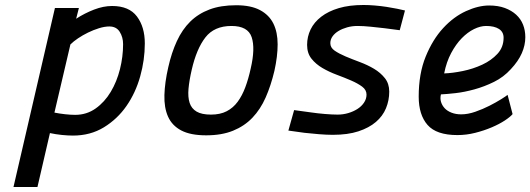

<svg xmlns="http://www.w3.org/2000/svg" viewBox="-20 -531 2124 769"><path d="M200 -499H296L285 -456Q319 -478 356.5 -492.5Q394 -507 429 -507Q497 -507 528.5 -465Q560 -423 560 -357Q560 -291 541.5 -225Q523 -159 486.5 -106.5Q450 -54 396 -21Q342 12 272 12Q252 12 227.5 9.5Q203 7 180 2L130 218H34ZM418 -425Q399 -425 376.5 -418Q354 -411 332.5 -400.5Q311 -390 292.5 -377.5Q274 -365 262 -353L198 -80Q218 -76 240.5 -73.5Q263 -71 281 -71Q327 -71 363 -96.5Q399 -122 423.5 -163Q448 -204 460.5 -254Q473 -304 473 -354Q473 -382 459.5 -403.5Q446 -425 418 -425Z M926 -510Q985 -510 1021.5 -490.5Q1058 -471 1075 -436.5Q1092 -402 1092 -353.5Q1092 -305 1079 -247Q1065 -188 1044 -140.5Q1023 -93 991 -59.5Q959 -26 913.5 -7.5Q868 11 806 11Q743 11 706 -8.5Q669 -28 653 -64Q637 -100 638.5 -150.5Q640 -201 654 -262Q667 -320 688.5 -366.5Q710 -413 742 -444.5Q774 -476 819 -493Q864 -510 926 -510ZM825 -72Q862 -72 888 -85.5Q914 -99 932 -123.5Q950 -148 962.5 -181.5Q975 -215 984 -256Q1003 -337 988 -382Q973 -427 907 -427Q838 -427 802.5 -381Q767 -335 748 -252Q738 -209 735 -175.5Q732 -142 739.5 -119Q747 -96 767.5 -84Q788 -72 825 -72Z M1581 -410Q1550 -414 1520 -418Q1494 -421 1464.5 -424Q1435 -427 1412 -427Q1390 -427 1370.5 -421.5Q1351 -416 1336 -407Q1321 -398 1312 -385.5Q1303 -373 1303 -358Q1303 -340 1320.5 -328Q1338 -316 1364 -305Q1390 -294 1421 -282.5Q1452 -271 1478 -255.5Q1504 -240 1521.5 -218Q1539 -196 1539 -164Q1539 -129 1526 -97.5Q1513 -66 1485.5 -42.5Q1458 -19 1415.5 -5Q1373 9 1313 9Q1288 9 1257.5 6.5Q1227 4 1200 1Q1168 -3 1135 -8L1158 -90Q1191 -85 1224 -81Q1251 -77 1281 -74.5Q1311 -72 1332 -72Q1354 -72 1374.5 -78Q1395 -84 1411.5 -94.5Q1428 -105 1438 -120Q1448 -135 1448 -152Q1448 -171 1430.5 -184Q1413 -197 1386.5 -208.5Q1360 -220 1329 -231.5Q1298 -243 1271.5 -258.5Q1245 -274 1227.5 -296Q1210 -318 1210 -351Q1210 -384 1224 -413Q1238 -442 1266.5 -464Q1295 -486 1337 -498.5Q1379 -511 1436 -511Q1457 -511 1481 -509Q1505 -507 1528 -503.5Q1551 -500 1570.5 -496Q1590 -492 1602 -489Z M1827 -73Q1854 -73 1884 -83.5Q1914 -94 1940.5 -107.5Q1967 -121 1987 -133.5Q2007 -146 2013 -151L2033 -74Q2024 -63 2002 -48.5Q1980 -34 1949.5 -21Q1919 -8 1883.5 1Q1848 10 1812 10Q1728 10 1692.5 -30.5Q1657 -71 1657 -144Q1657 -236 1685 -304.5Q1713 -373 1755 -418.5Q1797 -464 1846.5 -486.5Q1896 -509 1939 -509Q1975 -509 2002 -499Q2029 -489 2047.5 -472Q2066 -455 2075 -432Q2084 -409 2084 -382Q2084 -350 2070 -318Q2056 -286 2026 -254Q1997 -222 1958.5 -203Q1920 -184 1880 -173Q1840 -162 1804.5 -158Q1769 -154 1746 -153Q1742 -137 1746.5 -122.5Q1751 -108 1761.5 -97Q1772 -86 1789 -79.5Q1806 -73 1827 -73ZM1927 -427Q1904 -427 1878.5 -414.5Q1853 -402 1829.5 -378Q1806 -354 1787 -318.5Q1768 -283 1759 -237Q1792 -238 1833.5 -246.5Q1875 -255 1911.5 -272Q1948 -289 1972.5 -315.5Q1997 -342 1997 -380Q1997 -403 1978.5 -415Q1960 -427 1927 -427Z"/></svg>

Font: Panefresco 600wt
Style: Italic
Weight: 600
Foundry: Campivisivi & Chank Co
Version: Version 1.000